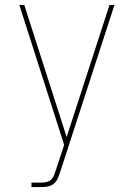

<svg xmlns="http://www.w3.org/2000/svg" viewBox="-20 -755 540 775"><path d="M107 0V-18H151Q161 -18 171 -21Q181 -24 188 -31.5Q195 -39 198.5 -48.5Q202 -58 205 -68L206 -69V-70Q206 -70 206 -70Q206 -70 206 -70L239 -170L58 -735H78L249 -202L422 -735H442L224 -64Q220 -52 215 -39Q210 -26 200.5 -16.5Q191 -7 178 -3.5Q165 0 151 0Z"/></svg>

Font: Iosevka SS04 Thin
Style: Regular
Weight: 100
Monospace: yes
Designer: Belleve Invis
Foundry: Belleve Invis
Version: Version 19.0.0; ttfautohint (v1.8.4)